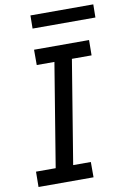

<svg xmlns="http://www.w3.org/2000/svg" viewBox="-99 -980 688 1038"><g transform="rotate(-10 244.5 -460.5)"><path d="M26 0 27 -84H135L228 -651H131V-735H433L432 -651H324L231 -84H328V0ZM488 -849H143L144 -921H489Z"/></g></svg>

Font: Iosevka Custom Medium Oblique
Style: Regular
Weight: 500
Italic angle: -9°
Designer: Belleve Invis
Foundry: Belleve Invis
Version: Version 27.0.1